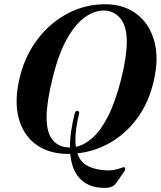

<svg xmlns="http://www.w3.org/2000/svg" viewBox="-20 -733 777 929"><path d="M494.5 -712.5Q582 -711 642.8 -664Q703.5 -617 726.5 -534Q749.5 -451 724 -341.5Q700 -237.5 645 -162.2Q590 -87 514.8 -43.5Q439.5 0 354 9Q367 46.5 395.8 64.8Q424.5 83 466 88.5Q505.5 94 529.2 89.5Q553 85 565.2 79.8Q577.5 74.5 582 76.5Q585.5 78 586.2 83.2Q587 88.5 583 94L540.5 155Q532.5 166.5 515.2 172.2Q498 178 464.5 175Q403 170 365 129.2Q327 88.5 320 11.5Q311 11.5 302.5 11.5Q212 10 150.8 -36.5Q89.5 -83 68.8 -168Q48 -253 78.5 -370Q104.5 -469.5 164.8 -547.2Q225 -625 310 -669.2Q395 -713.5 494.5 -712.5ZM313.5 -19.5Q316 -19.5 318.5 -19.5Q318 -91 341.5 -184Q345.5 -198.5 355.5 -196.5Q366 -194.5 362 -180Q350 -129.5 346.5 -90.5Q343 -51.5 347 -22.5Q387 -30.5 426.5 -65Q466 -99.5 501.8 -168.5Q537.5 -237.5 566 -349Q580.5 -407 587 -451.8Q593.5 -496.5 593.5 -530.5Q593.5 -606.5 562.8 -643.5Q532 -680.5 486 -682Q439.5 -683.5 392.5 -650.8Q345.5 -618 305 -546.8Q264.5 -475.5 236 -361.5Q220 -297.5 212.8 -249.8Q205.5 -202 205.5 -167Q205 -91 234.8 -55.8Q264.5 -20.5 313.5 -19.5Z"/></svg>

Font: Fraunces 72pt S000 SemiBold
Style: Italic
Weight: 600
Italic angle: -16°
Version: Version 1.000; ttfautohint (v1.8.3)